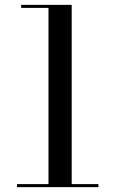

<svg xmlns="http://www.w3.org/2000/svg" viewBox="-20 -770 474 790"><path d="M179.5 -3.5V-737.5H67V-750H275V-3.5ZM50 0V-12.5H385V0Z"/></svg>

Font: Bodoni Moda 18pt
Style: Regular
Weight: 400
Designer: Owen Earl
Foundry: indestructible type
Version: Version 2.005